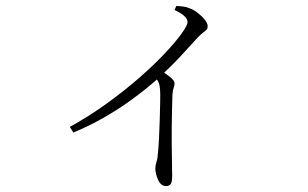

<svg xmlns="http://www.w3.org/2000/svg" viewBox="-20 -571 1040 649"><path d="M570 -537 576 -551Q588 -550 598.5 -549Q609 -548 621 -543Q635 -538 649 -527Q663 -516 672.5 -504Q682 -492 682 -482Q682 -475 678.5 -471Q675 -467 668 -462Q661 -457 650 -446Q626 -420 595 -386Q564 -352 520 -311Q505 -297 477 -274Q449 -251 411.5 -224.5Q374 -198 327.5 -171.5Q281 -145 228 -123L216 -142Q283 -179 343.5 -223Q404 -267 453.5 -310.5Q503 -354 539 -392.5Q575 -431 594.5 -458.5Q614 -486 614 -496Q614 -508 600.5 -519Q587 -530 570 -537ZM498 -316 520 -336Q539 -323 554.5 -311Q570 -299 570 -289Q570 -282 567 -274Q564 -266 563 -252Q561 -196 560.5 -141.5Q560 -87 561 -43.5Q562 0 562 23Q562 44 557 51Q552 58 541 58Q524 58 514.5 37Q505 16 505 -2Q505 -12 509 -24Q513 -36 514 -55Q516 -73 517.5 -103.5Q519 -134 520 -167.5Q521 -201 521.5 -228.5Q522 -256 521 -269Q520 -283 516 -292.5Q512 -302 498 -316Z"/></svg>

Font: Early Summer Mincho VF
Style: Regular
Weight: 250
Designer: GuiWonder
Version: Version 1.002